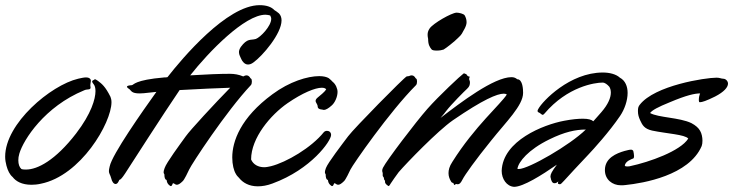

<svg xmlns="http://www.w3.org/2000/svg" viewBox="-75 -707 2841 744"><path d="M276 -368C276 -371 275 -373 275 -375C275 -384 277 -388 277 -393C277 -395 277 -397 276 -399C273 -405 266 -407 258 -407C249 -407 238 -404 228 -402C122 -377 -55 -229 -55 -100C-55 -88 -53 -76 -50 -65C-45 -46 -37 -30 -26 -21C-14 -5 9 9 47 9C57 9 70 8 83 5C238 -26 357 -231 357 -311C357 -320 355 -327 353 -332C333 -372 320 -382 304 -394C297 -399 294 -400 293 -400C290 -400 291 -397 288 -397C285 -396 282 -394 282 -391C282 -389 284 -385 289 -379C292 -375 295 -367 295 -354C295 -324 279 -267 220 -190C139 -85 70 -50 26 -50C20 -50 14 -50 8 -52C0 -59 -4 -71 -4 -86C-4 -94 -3 -102 0 -112C16 -166 98 -294 251 -357C263 -363 276 -357 276 -368Z M898 -402C892 -406 896 -406 890 -411C887 -414 883 -415 880 -415C878 -415 876 -414 874 -414C871 -412 869 -411 867 -411C851 -418 833 -421 816 -421C778 -421 726 -419 662 -415C734 -506 873 -650 954 -650C961 -650 968 -648 972 -647C974 -643 976 -639 976 -634C976 -606 934 -562 916 -556C895 -550 884 -560 858 -525C853 -517 851 -511 851 -505C851 -494 857 -486 860 -478C864 -469 873 -457 886 -457C892 -457 899 -459 907 -465C942 -490 1016 -576 1016 -628C1016 -638 1013 -648 1006 -655C999 -661 993 -665 988 -668C977 -680 958 -687 931 -687C804 -687 631 -481 574 -408C570 -407 566 -407 562 -407C445 -397 444 -378 436 -377C422 -376 417 -374 417 -371C417 -368 422 -364 427 -361C434 -355 435 -345 466 -345C475 -345 487 -346 503 -348L531 -351C478 -277 359 -108 350 -62C348 -54 347 -48 347 -44C347 -34 352 -31 356 -16C359 -2 366 6 373 6C377 6 381 3 384 -3C391 -20 385 3 410 -35C432 -69 557 -264 621 -358C695 -362 775 -366 817 -367C758 -307 661 -202 645 -179C622 -147 570 -77 563 -56C560 -48 559 -43 559 -40C559 -34 562 -33 562 -31C562 -20 564 -11 570 -10C572 -10 569 3 584 13C585 14 586 14 587 14C593 14 593 3 596 3C600 3 604 9 610 9C616 9 623 5 633 -5C639 -10 654 -41 658 -50C666 -69 801 -275 897 -377C900 -380 901 -386 901 -391C901 -396 900 -401 898 -402Z M981 4C1131 -51 1208 -161 1208 -184C1208 -195 1200 -200 1192 -200C1187 -200 1183 -198 1180 -195C1132 -135 1035 -78 975 -63C966 -61 957 -59 949 -59C925 -59 906 -70 898 -89C898 -173 974 -262 1039 -307C1097 -347 1146 -367 1172 -367C1180 -367 1186 -365 1189 -361C1182 -349 1166 -338 1156 -329C1150 -324 1148 -320 1148 -316C1148 -309 1156 -303 1156 -294C1156 -281 1177 -283 1180 -281C1187 -281 1198 -287 1210 -298C1222 -308 1233 -331 1233 -351C1233 -363 1226 -381 1214 -390C1211 -394 1205 -399 1199 -404C1191 -409 1178 -412 1162 -412C1117 -412 1047 -391 981 -342C857 -251 825 -159 825 -97C825 -69 831 -46 839 -33C842 -27 847 -22 851 -18C866 1 890 15 924 15C941 15 960 12 981 4Z M1538 -402C1532 -406 1536 -406 1530 -411C1527 -414 1523 -415 1520 -415C1518 -415 1516 -414 1514 -414C1510 -411 1505 -412 1501 -411C1489 -405 1298 -211 1274 -179C1250 -147 1196 -77 1188 -56C1185 -48 1184 -43 1184 -40C1184 -34 1187 -33 1187 -31C1187 -20 1189 -11 1195 -10C1197 -10 1194 3 1209 13C1210 14 1211 14 1212 14C1218 14 1218 3 1221 3C1225 3 1229 9 1235 9C1241 9 1248 5 1258 -5C1264 -10 1279 -41 1283 -50C1292 -69 1435 -275 1537 -377C1540 -380 1541 -386 1541 -391C1541 -396 1540 -401 1538 -402ZM1715 -577C1719 -586 1733 -604 1733 -621C1733 -633 1729 -641 1726 -647C1722 -654 1703 -658 1694 -658C1674 -657 1604 -617 1590 -597C1583 -587 1582 -579 1582 -572C1582 -564 1584 -558 1584 -556C1584 -534 1590 -525 1597 -516C1600 -512 1608 -511 1618 -511C1628 -511 1639 -513 1644 -515C1656 -522 1685 -546 1687 -548C1697 -558 1710 -568 1715 -577Z M1746 -388C1746 -395 1743 -396 1743 -401C1743 -402 1743 -404 1744 -406C1745 -408 1745 -409 1745 -409C1745 -412 1741 -409 1737 -413C1732 -417 1734 -421 1727 -421C1727 -421 1725 -423 1723 -423C1722 -423 1722 -422 1720 -421C1712 -416 1625 -335 1581 -285C1536 -234 1422 -84 1409 -57C1407 -53 1406 -49 1406 -46C1406 -42 1407 -39 1408 -37V-28C1408 -26 1408 -24 1410 -22C1415 -17 1411 -12 1416 -8C1417 -7 1417 -7 1417 -2C1417 1 1418 6 1430 14C1433 14 1436 10 1439 4C1446 -6 1459 -26 1470 -40C1502 -77 1621 -200 1680 -241C1798 -322 1852 -344 1877 -344C1882 -344 1886 -343 1889 -341C1867 -305 1764 -217 1678 -80C1666 -62 1663 -48 1663 -36C1663 -24 1667 -14 1671 -7C1678 7 1680 -3 1683 5C1684 9 1685 10 1686 10C1687 10 1689 6 1695 6C1696 7 1698 7 1699 7C1705 7 1710 3 1717 -11C1726 -29 1768 -88 1828 -162C1886 -235 1952 -298 1952 -347C1952 -359 1951 -400 1929 -400C1924 -405 1916 -408 1907 -408C1839 -408 1710 -310 1632 -250C1643 -262 1650 -272 1654 -277C1675 -304 1725 -354 1735 -363C1745 -372 1746 -380 1746 -388Z M2328 -258C2345 -283 2357 -317 2357 -347C2357 -372 2348 -395 2327 -406C2312 -420 2286 -426 2261 -426C2133 -426 2027 -315 2011 -285C2009 -282 2008 -279 2008 -277C2008 -273 2012 -271 2017 -269C2021 -266 2025 -262 2028 -262C2030 -262 2032 -264 2035 -267C2124 -372 2231 -387 2260 -387C2269 -387 2278 -380 2286 -371C2290 -365 2292 -357 2292 -348C2292 -329 2282 -303 2255 -272C2246 -261 2235 -250 2224 -237C2218 -243 2205 -247 2184 -247C2166 -247 2142 -245 2111 -239C2031 -224 1873 -162 1869 -45C1869 -14 1888 15 1917 17C1952 17 2024 -28 2083 -69C2063 -42 2058 -32 2058 -23C2058 -21 2058 -20 2059 -18C2060 -10 2064 3 2073 3C2081 3 2083 0 2089 -4C2088 -3 2087 0 2087 3C2087 5 2088 6 2090 6C2091 6 2093 7 2094 7C2098 7 2101 4 2111 -7C2126 -23 2172 -74 2205 -108C2224 -128 2286 -196 2328 -258ZM2054 -167C2113 -196 2156 -205 2195 -205C2134 -145 1973 -52 1935 -52C1933 -52 1931 -52 1930 -53C1934 -80 1972 -127 2054 -167Z M2379 -93C2381 -94 2382 -98 2382 -102C2382 -109 2380 -117 2379 -122C2377 -125 2375 -127 2370 -127C2364 -127 2357 -125 2345 -122C2314 -113 2269 -95 2269 -48C2269 -11 2298 11 2331 11C2336 11 2343 11 2349 10C2417 3 2595 -27 2644 -141C2646 -146 2647 -154 2647 -162C2647 -175 2644 -190 2638 -200C2632 -211 2621 -221 2604 -230C2558 -252 2476 -251 2444 -269C2452 -280 2474 -292 2521 -311C2585 -338 2617 -345 2638 -345C2635 -338 2633 -329 2633 -321C2633 -318 2633 -315 2634 -313C2634 -311 2635 -311 2638 -311C2645 -311 2662 -316 2696 -333C2731 -351 2746 -369 2746 -383C2746 -392 2738 -402 2727 -402C2720 -402 2714 -406 2702 -406C2658 -406 2462 -376 2404 -301C2399 -295 2397 -289 2397 -277C2397 -263 2400 -253 2406 -240C2414 -223 2421 -208 2452 -201C2509 -189 2579 -186 2592 -170C2562 -122 2442 -79 2366 -63C2366 -63 2362 -62 2357 -62C2353 -62 2348 -62 2346 -65C2348 -83 2374 -91 2379 -93Z"/></svg>

Font: Oregano
Style: Italic
Weight: 400
Italic angle: -12°
Designer: Astigmatic (AOETI)
Foundry: Astigmatic (AOETI)
Version: Version 1.000